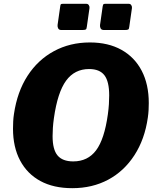

<svg xmlns="http://www.w3.org/2000/svg" viewBox="-20 -974 817 1004"><path d="M358 10Q260 10 191 -27.5Q122 -65 85 -135Q48 -205 48 -301Q48 -319 49 -339Q50 -359 53 -378Q70 -494 124 -577.5Q178 -661 262 -706.5Q346 -752 450 -752Q546 -752 615 -713.5Q684 -675 721 -604Q758 -533 758 -435Q758 -418 757 -398.5Q756 -379 753 -359Q737 -246 683 -162.5Q629 -79 546 -34.5Q463 10 358 10ZM363 -130Q439 -130 482.5 -188Q526 -246 544 -376Q548 -405 549.5 -429.5Q551 -454 551 -475Q551 -548 526 -580.5Q501 -613 446 -613Q370 -613 325.5 -552Q281 -491 262 -357Q258 -329 256.5 -305.5Q255 -282 255 -262Q255 -192 281 -161Q307 -130 363 -130ZM434 -834Q433 -822 428 -819.5Q423 -817 408 -817H301Q289 -817 284.5 -825Q280 -833 281 -843L295 -941Q296 -950 298.5 -952Q301 -954 308 -954H432Q440 -954 444.5 -947Q449 -940 448 -932ZM656 -834Q655 -822 650 -819.5Q645 -817 631 -817H524Q511 -817 506.5 -825Q502 -833 503 -843L517 -941Q519 -950 521 -952Q523 -954 530 -954H654Q662 -954 666.5 -947Q671 -940 670 -932Z"/></svg>

Font: Libre Franklin Thin ExtraBold
Style: Italic
Weight: 800
Italic angle: -8°
Version: Version 2.000